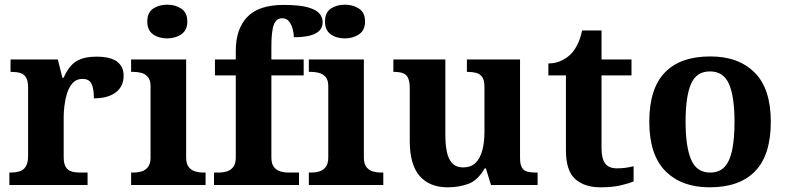

<svg xmlns="http://www.w3.org/2000/svg" viewBox="-20 -790 3359 820"><path d="M20 0V-53H23Q46 -53 62.9 -58Q79.9 -63 89.9 -78.5Q100 -94 100 -125V-415Q100 -445 91 -459.5Q82 -474 66 -478.5Q50 -483 28 -483H25V-536H227L246.5 -458H251.7Q265 -488 282 -508Q299 -528 325.5 -538Q352 -548 393 -548Q451.6 -548 479.8 -526.9Q508 -505.8 508 -467Q508 -421 474.5 -395.5Q441 -370 381 -370Q381 -411 371 -432Q361 -453 332 -453Q306 -453 290 -435Q274 -417 266 -390.5Q258 -364 255 -337Q252 -310 252 -293V-120Q252 -91 261 -76.5Q270 -62 286 -57.5Q302 -53 322 -53H354V0Z M540 0V-53H552Q567 -53 583.5 -57.5Q600 -62 611.5 -75.9Q623 -89.8 623 -117.7V-422Q623 -448.9 611 -462Q599 -475 582.5 -479Q566 -483 552 -483H540V-536H775V-118Q775 -90 786.5 -76Q798 -62 815 -57.5Q832 -53 846 -53H858V0ZM694.1 -626Q658 -626 633.5 -643.5Q609 -661 609 -698Q609 -736 633.7 -753Q658.5 -770 694.5 -770Q729 -770 754.5 -753Q780 -736 780 -698Q780 -661 754.4 -643.5Q728.8 -626 694.1 -626Z M894 0V-53H916Q931 -53 947.5 -57.5Q964 -62 975.5 -76Q987 -90 987 -118V-468H898V-536H987V-573Q987 -666 1036 -717.5Q1085 -769 1191 -769Q1256 -769 1292 -759.5Q1328 -750 1343 -733.5Q1358 -717 1358 -696Q1358 -674 1344.5 -659.5Q1331 -645 1303.5 -638Q1276 -631 1235 -631Q1235 -647 1230 -666Q1225 -685 1214.5 -698.5Q1204 -712 1185 -712Q1160 -712 1149.5 -684.5Q1139 -657 1139 -591V-536H1277V-468H1139V-118Q1139 -90 1150.5 -76Q1162 -62 1179 -57.5Q1196 -53 1210 -53H1257V0Z M1299 0V-53H1311Q1326 -53 1342.5 -57.5Q1359 -62 1370.5 -75.9Q1382 -89.8 1382 -117.7V-422Q1382 -448.9 1370 -462Q1358 -475 1341.5 -479Q1325 -483 1311 -483H1299V-536H1534V-118Q1534 -90 1545.5 -76Q1557 -62 1574 -57.5Q1591 -53 1605 -53H1617V0ZM1453.1 -626Q1417 -626 1392.5 -643.5Q1368 -661 1368 -698Q1368 -736 1392.7 -753Q1417.5 -770 1453.5 -770Q1488 -770 1513.5 -753Q1539 -736 1539 -698Q1539 -661 1513.4 -643.5Q1487.8 -626 1453.1 -626Z M1892 10Q1814.4 10 1772.2 -38.5Q1730 -87 1730 -188V-412Q1730 -441 1723 -456.5Q1716 -472 1701 -477.5Q1686 -483 1662 -483H1660V-536H1882V-216Q1882 -172.6 1888.5 -141.3Q1895 -110 1911.8 -92.5Q1928.6 -75 1957.8 -75Q1990 -75 2010 -93.5Q2030 -112 2039.5 -146.7Q2049 -181.4 2049 -227V-419Q2049 -447.9 2039 -461.5Q2029 -475 2012.8 -479Q1996.7 -483 1976.6 -483H1974V-536H2201V-115.6Q2201 -87 2209.5 -73.5Q2218 -60 2233.7 -56.5Q2249.4 -53 2268 -53H2276V0H2077L2055 -71H2050.1Q2020 -19 1979.5 -4.5Q1939 10 1892 10Z M2544 10Q2477 10 2437 -25Q2397 -60 2397 -148V-468H2322V-519Q2354 -519 2379.5 -532Q2405 -545 2420 -561Q2435 -577 2447 -601.5Q2459 -626 2466 -660H2549V-536H2677V-468H2549V-158Q2549 -113 2564.5 -92Q2580 -71 2615 -71Q2635 -71 2652.5 -73.5Q2670 -76 2686 -80V-15Q2670 -8 2633.5 1Q2597 10 2544 10Z M3010.6 10Q2891 10 2822 -59.3Q2753 -128.7 2753 -270.3Q2753 -411 2819.1 -480Q2885.2 -549 3014 -549Q3134 -549 3203 -480Q3272 -411 3272 -270.3Q3272 -128.7 3205.5 -59.3Q3139 10 3010.6 10ZM3013.2 -53Q3052 -53 3074.7 -77.4Q3097.3 -101.7 3107.2 -150.5Q3117 -199.2 3117 -270Q3117 -377 3093.5 -431Q3070 -485 3012 -485Q2954 -485 2931 -431.2Q2908 -377.5 2908 -270Q2908 -164 2931.5 -108.5Q2955 -53 3013.2 -53Z"/></svg>

Font: Noto Serif Kannada
Style: Regular
Weight: 400
Designer: Universal Thirst, Indian Type Foundry and the Monotype Design Team
Foundry: Monotype Imaging Inc.
Version: Version 2.003